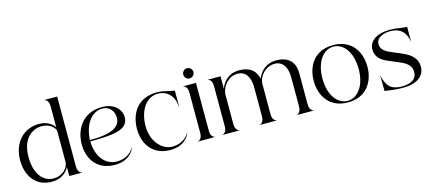

<svg xmlns="http://www.w3.org/2000/svg" viewBox="-58 -1355 4322 1922"><g transform="rotate(-15 2103.0 -394.0)"><path d="M478.5 -723V-504.5C464.5 -530.5 412 -582.5 319.5 -582.5C153.5 -582.5 43.5 -455.5 43.5 -278.5C43.5 -130 120 10.5 299 10.5C396.5 10.5 454.5 -44 478.5 -93.5V0H614V-1C609.5 -1 567 -7.5 567 -77V-800H431.5V-799C436 -799 478.5 -792.5 478.5 -723ZM478.5 -472.5V-138.5C468 -70.5 403.5 -17 323.5 -17C207 -17 133 -121.5 133 -288.5C133 -476 235.5 -553.5 341 -553.5C407.5 -553.5 461 -517.5 478.5 -472.5Z M951 10.5C1090.5 10.5 1145 -73 1158.5 -117L1157.5 -117.5C1138.5 -80 1086.5 -17 978 -17C861 -17 774.5 -118.5 771 -280C1032 -280 1167 -303 1167 -426.5C1167 -503 1101.5 -582.5 972 -582.5C778.5 -582.5 680.5 -438 680.5 -270.5C680.5 -139.5 752 10.5 951 10.5ZM771 -294C778 -457.5 861.5 -567 972.5 -567C1043 -567 1089.5 -513 1089.5 -442.5C1089.5 -347 1002 -294 771 -294Z M1525 10.5C1664.5 10.5 1719 -73 1732.5 -117L1731.5 -117.5C1712.5 -79 1658 -17 1552 -17C1449 -17 1345 -121.5 1345 -283C1345 -451 1429 -567 1546.5 -567C1604 -567 1644.5 -543 1671.5 -512.5C1714.5 -465.5 1715 -401.5 1718 -382.5H1720V-552.5C1690.5 -552.5 1612.5 -582.5 1541.5 -582.5C1341 -582.5 1254.5 -439 1254.5 -278C1254.5 -123.5 1342.5 10.5 1525 10.5Z M1856 -495.5V-77C1856 -7.5 1813.5 -1 1809 -1V0H1991.5V-1C1987 -1 1944.5 -7.5 1944.5 -77V-572.5H1809V-571.5C1813.5 -571.5 1856 -565 1856 -495.5ZM1895.5 -632C1924.5 -632 1948.5 -656 1948.5 -685C1948.5 -713.5 1924.5 -737.5 1895.5 -737.5C1867 -737.5 1843 -713.5 1843 -685C1843 -656 1867 -632 1895.5 -632Z M2833 0H3015.5V-1C3011 -1 2968.5 -7.5 2968.5 -77V-402C2968.5 -446 2957.5 -484.5 2937.5 -513C2906 -560 2847.5 -582.5 2780 -582.5C2667 -582.5 2608.5 -513 2581 -446.5C2576 -471.5 2566.5 -493.5 2553 -513C2521 -560 2463.5 -582.5 2396 -582.5C2282.5 -582.5 2224 -513 2199 -443.5V-572.5H2063.5V-571.5C2068 -571.5 2110.5 -565 2110.5 -495.5V-77C2110.5 -7.5 2068 -1 2063.5 -1V0H2246V-1C2241.5 -1 2199 -7.5 2199 -77V-388.5C2208 -475.5 2278 -553.5 2369 -553.5C2418 -553.5 2455.5 -529.5 2476 -484C2489.5 -455.5 2496 -419 2496 -376.5V-77C2496 -7.5 2453 -1 2449 -1V0H2631V-1C2627 -1 2584 -7.5 2584 -77V-386C2584 -471.5 2660.5 -553.5 2753.5 -553.5C2802.5 -553.5 2839.5 -529.5 2860.5 -484C2874 -455.5 2880 -419 2880 -376.5V-77C2880 -7.5 2837.5 -1 2833 -1Z M3366 10.5C3560 10.5 3644.5 -133.5 3644.5 -286C3644.5 -439 3560 -582.5 3366 -582.5C3172 -582.5 3088 -439 3088 -286C3088 -133.5 3172 10.5 3366 10.5ZM3178.5 -286C3178.5 -459 3261.5 -567 3366 -567C3470.5 -567 3554 -459 3554 -286C3554 -113 3470.5 -5.5 3366 -5.5C3261.5 -5.5 3178.5 -113 3178.5 -286Z M3937.5 11.5C4091 11.5 4161.5 -59 4161.5 -147.5C4161.5 -229 4105 -283.5 4015.5 -321L3904.5 -368C3848.5 -391.5 3809.5 -423.5 3809.5 -472C3809.5 -547 3897 -569 3953 -569C4032.5 -569 4072 -539.5 4096 -506.5C4119.5 -472 4125.5 -441 4130.5 -414H4131.5V-567.5C4074.5 -567.5 4030 -584 3953 -584C3831.5 -584 3736.5 -532.5 3736.5 -436.5C3736.5 -365.5 3783 -321 3852.5 -291.5L3968.5 -242.5C4052 -207.5 4083 -169 4083 -111C4083 -49 4034 -4 3928.5 -4C3849.5 -4 3806.5 -30.5 3784 -66C3763.5 -98 3750.5 -136 3746.5 -166.5H3745L3747 -5C3826.5 3.5 3851.5 11.5 3937.5 11.5Z"/></g></svg>

Font: Beautique Display
Style: Regular
Weight: 400
Designer: Nhat-Quang Ngo
Version: Version 1.100;Glyphs 3.2.3 (3260)